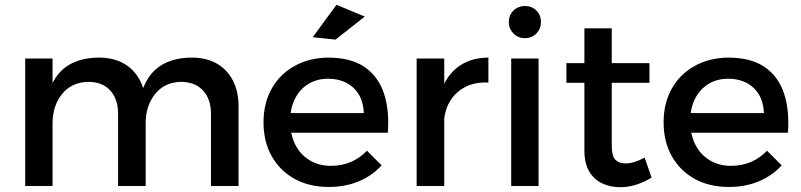

<svg xmlns="http://www.w3.org/2000/svg" viewBox="-20 -775 3338 800"><path d="M472 -300Q472 -363 439 -398.5Q406 -434 347 -434Q278 -432 238.5 -383Q199 -334 199 -262H167Q167 -360 194.5 -420Q222 -480 272.5 -507.5Q323 -535 392 -535Q453 -535 496.5 -510Q540 -485 563.5 -439.5Q587 -394 587 -330V0H472ZM859 -300Q859 -363 825.5 -398.5Q792 -434 733 -434Q665 -432 626 -383Q587 -334 587 -262H554Q554 -360 581.5 -420Q609 -480 659.5 -507.5Q710 -535 779 -535Q840 -535 883.5 -510Q927 -485 950.5 -439.5Q974 -394 974 -330V0H859ZM85 -531H199V0H85Z M1496 -304Q1494 -349 1475.5 -380.5Q1457 -412 1424 -429.5Q1391 -447 1348 -447Q1300 -447 1264.5 -425Q1229 -403 1209 -363.5Q1189 -324 1189 -271Q1189 -214 1210.5 -172Q1232 -130 1270.5 -107Q1309 -84 1359 -84Q1448 -84 1509 -147L1570 -86Q1531 -43 1475 -19.5Q1419 4 1350 4Q1268 4 1207 -30Q1146 -64 1112 -124.5Q1078 -185 1078 -265Q1078 -345 1112 -405.5Q1146 -466 1207 -500Q1268 -534 1347 -535Q1441 -535 1498 -496.5Q1555 -458 1579 -388Q1603 -318 1596 -222H1171V-304ZM1382 -755 1500 -706 1378 -610 1283 -620Z M2015 -431Q1958 -434 1916.5 -411.5Q1875 -389 1852.5 -349Q1830 -309 1830 -257L1798 -261Q1798 -350 1824 -411Q1850 -472 1899 -503.5Q1948 -535 2015 -535ZM1716 -531H1831V0H1716Z M2110 -531H2224V0H2110ZM2167 -750Q2196 -750 2215 -731Q2234 -712 2234 -683Q2234 -655 2215 -635.5Q2196 -616 2167 -616Q2139 -616 2119.5 -635.5Q2100 -655 2100 -683Q2100 -712 2119.5 -731Q2139 -750 2167 -750Z M2529 -168Q2529 -125 2544 -109.5Q2559 -94 2586 -94Q2604 -94 2623.5 -100Q2643 -106 2666 -118L2695 -35Q2664 -16 2631 -5.5Q2598 5 2564 5Q2524 5 2490 -10.5Q2456 -26 2435.5 -60Q2415 -94 2415 -148V-657H2529ZM2340 -512H2686V-430H2340Z M3163 -304Q3161 -349 3142.5 -380.5Q3124 -412 3091 -429.5Q3058 -447 3015 -447Q2967 -447 2931.5 -425Q2896 -403 2876 -363.5Q2856 -324 2856 -271Q2856 -214 2877.5 -172Q2899 -130 2937.5 -107Q2976 -84 3026 -84Q3115 -84 3176 -147L3237 -86Q3198 -43 3142 -19.5Q3086 4 3017 4Q2935 4 2874 -30Q2813 -64 2779 -124.5Q2745 -185 2745 -265Q2745 -345 2779 -405.5Q2813 -466 2874 -500Q2935 -534 3014 -535Q3108 -535 3165 -496.5Q3222 -458 3246 -388Q3270 -318 3263 -222H2838V-304Z"/></svg>

Font: Alexandria
Style: Regular
Weight: 400
Designer: Mohamed Gaber
Foundry: Kief Type Foundry
Version: Version 5.100